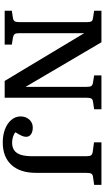

<svg xmlns="http://www.w3.org/2000/svg" viewBox="299 -1042 757 1395"><g transform="rotate(90 677.5 -344.5)"><path d="M58 0V-52L111 -60Q129 -63 135 -73.5Q141 -84 141 -111V-595Q141 -621 135 -630.5Q129 -640 109 -642L58 -650V-703H287L611 -152V-158V-595Q611 -620 605 -629.5Q599 -639 578 -642L528 -650V-703H774V-650L721 -642Q702 -640 696 -629.5Q690 -619 690 -591V0H568L221 -578V-571V-107Q221 -82 227.5 -73Q234 -64 253 -60L304 -52V0ZM1015 14Q961 14 918.5 -2.5Q876 -19 851 -48.5Q826 -78 826 -115Q826 -142 837 -162Q848 -182 866 -193Q884 -204 907 -204Q938 -204 956 -191Q974 -178 974 -156Q974 -141 966.5 -124Q959 -107 941 -78Q953 -67 974 -60.5Q995 -54 1017 -54Q1051 -54 1073 -70Q1095 -86 1105 -118.5Q1115 -151 1115 -200V-592Q1115 -618 1108.5 -627.5Q1102 -637 1082 -640L1014 -649V-703H1323V-650L1266 -642Q1249 -640 1242.5 -630.5Q1236 -621 1236 -592V-229Q1236 -112 1178 -49Q1120 14 1015 14Z"/></g></svg>

Font: Literata 18pt Medium
Style: Regular
Weight: 500
Designer: Latin by Veronika Burian and Jose Scaglione. Greek by Irene Vlachou. Cyrillic by Vera Evstafieva.
Foundry: TypeTogether
Version: Version 3.103;gftools[0.9.29]